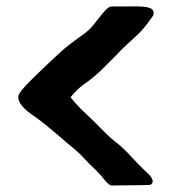

<svg xmlns="http://www.w3.org/2000/svg" viewBox="-20 -637 540 596"><path d="M83 -395Q138 -448 162 -470Q179 -487 219 -516Q232 -525 245 -535Q258 -545 267 -556L283 -576Q299 -597 309 -607Q319 -617 327 -617H381Q424 -618 439 -614Q457 -610 457 -597Q457 -594 455 -588Q437 -562 423.5 -546.5Q410 -531 385 -509Q359 -486 345 -470Q345 -470 316 -441L293 -418Q259 -387 240 -375Q219 -360 199 -335Q214 -316 233 -297L275 -257Q315 -215 338 -197Q362 -179 388 -150Q412 -124 428.5 -108.5Q445 -93 448 -89Q454 -80 454 -74Q454 -66 445 -63Q443 -63 434.5 -62.5Q426 -62 396 -62Q362 -62 346.5 -61.5Q331 -61 327 -61Q319 -61 304 -79Q298 -88 289 -97Q275 -112 257 -129L229 -158Q214 -173 192 -190Q122 -251 91 -273Q33 -311 37 -338Q36 -349 83 -395Z"/></svg>

Font: Barrio
Style: Regular
Weight: 400
Designer: Pablo Cosgaya & Sergio Jimenez
Foundry: Pablo Cosgaya & Sergio Jimenez
Version: Version 1.005